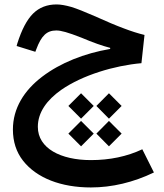

<svg xmlns="http://www.w3.org/2000/svg" viewBox="-20 -511 730 857"><path d="M341.8 18.6 398.4 -38.1 341.8 -94.7 285.2 -38.1ZM466.3 18.6 522.9 -38.1 466.3 -94.7 410.2 -38.1ZM341.8 142.1 398.4 85.4 341.8 28.8 285.2 85.4ZM466.3 142.1 522.9 85.4 466.3 28.8 410.2 85.4ZM232.4 -491.2C189.9 -491.2 155.3 -477.5 127.9 -450.7C100.1 -423.3 76.7 -378.4 57.1 -316.4L54.2 -305.7L137.7 -279.8L141.6 -290C164.6 -352.1 189 -375 231.4 -375C252.4 -375 282.7 -366.7 343.8 -342.8C394.5 -321.3 437 -306.2 471.7 -297.4V-292.5C356.4 -272.9 249.5 -230.5 168.5 -168.9C87.4 -107.4 37.6 -27.3 37.6 66.9C37.6 121.1 52.7 168 83 206.5C143.6 283.7 252.4 325.7 385.7 325.7C479 325.7 575.2 303.2 667 258.8L615.2 155.3C546.9 187.5 470.2 203.6 385.7 203.6C251.5 203.6 148.9 151.4 148.9 55.2C148.9 -9.8 189.5 -64.9 253.4 -109.9C348.1 -175.8 490.7 -218.3 611.3 -229L625 -355C596.7 -361.8 565.9 -371.6 532.7 -384.3C499.5 -396.5 455.6 -415 401.4 -439.5C357.9 -458.5 323.7 -472.2 298.3 -480C272.5 -487.3 250.5 -491.2 232.4 -491.2Z"/></svg>

Font: Estedad SemiBold
Style: Regular
Weight: 600
Designer: Amin Abedi
Version: Version 7.3